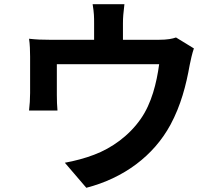

<svg xmlns="http://www.w3.org/2000/svg" viewBox="-20 -836 1040 912"><path d="M790 -244C839 -335 864 -431 881 -527C885 -547 893 -584 901 -606L816 -658C799 -652 776 -647 734 -647H564V-726C564 -754 566 -773 571 -816H420C427 -773 427 -754 427 -726V-647H218C180 -647 152 -648 118 -652C122 -628 123 -590 123 -568V-394C123 -367 121 -336 118 -311H253C251 -331 250 -361 250 -384V-531H736C724 -442 700 -345 649 -272C593 -191 510 -132 427 -101C386 -85 333 -71 288 -63L390 56C568 10 710 -96 790 -244Z"/></svg>

Font: Glow Sans TC Normal
Style: Bold
Weight: 700
Designer: Ryoko NISHIZUKA (kana, bopomofo & ideographs); Paul D. Hunt (Latin, Greek & Cyrillic); Sandoll Communications, Soo-young
Version: Version 0.93